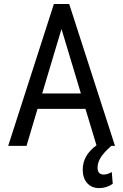

<svg xmlns="http://www.w3.org/2000/svg" viewBox="-20 -731 616 962"><path d="M191.4 -262.7H385.3L288.1 -585.9ZM326.7 -710.9 556.2 0H537.6Q499 34.2 483.9 59.3Q468.8 84.5 468.8 108.4Q468.8 143.6 499.5 143.6Q518.1 143.6 540 130.9L544.9 189.9Q514.6 211.4 476.6 211.4Q439 211.4 416.7 186.3Q394.5 161.1 394.5 118.7Q394.5 47.4 463.4 -2.9L408.2 -185.5H168L112.8 0H21L250 -710.9Z"/></svg>

Font: MAUL Condensed
Style: Condensed Regular
Weight: 400
Designer: MAUL
Version: Version 1.0; 2020; ttfautohint (v1.8.3)